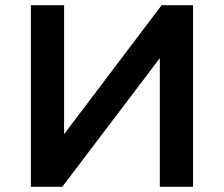

<svg xmlns="http://www.w3.org/2000/svg" viewBox="-20 -720 862 740"><path d="M99 -700H227V-203L603 -700H724V0H596V-496L220 0H99Z"/></svg>

Font: APTA Sans SemiBold
Style: Bold
Weight: 600
Version: Version 7.200